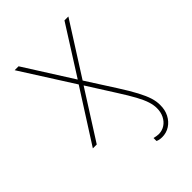

<svg xmlns="http://www.w3.org/2000/svg" viewBox="-218 -646 948 948"><g transform="rotate(-45 256.0 -171.5)"><path d="M62.5 0 236.3 -272.5 62.5 -545.9H89.8L250 -293L410.2 -545.9H437.5L263.7 -272.5L359.4 -123Q393.1 -70.3 412.8 -33Q432.6 4.4 441.2 32Q449.7 59.6 449.2 84Q449.7 117.7 435.8 144.8Q421.9 171.9 397.9 187.5Q374 203.1 343.8 203.1Q334 203.1 325.2 201.4Q316.4 199.7 310.5 196.3V175.8Q319.8 178.2 328.1 179.2Q336.4 180.2 342.8 180.7Q367.2 180.2 386 167.7Q404.8 155.3 415.8 133.3Q426.8 111.3 426.8 83Q426.8 61.5 418.9 36.6Q411.1 11.7 392.1 -23.4Q373 -58.6 339.8 -110.4L250 -252L89.8 0Z"/></g></svg>

Font: Inter Tight Thin
Style: Regular
Weight: 250
Designer: Rasmus Andersson
Foundry: rsms
Version: Version 3.004